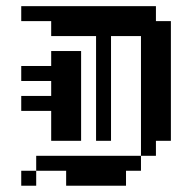

<svg xmlns="http://www.w3.org/2000/svg" viewBox="-20 -591 564 611"><path d="M47.6 -571.4H95.2V-523.8H47.6ZM95.2 -571.4H142.9V-523.8H95.2ZM142.9 -571.4H190.5V-523.8H142.9ZM190.5 -571.4H238.1V-523.8H190.5ZM238.1 -571.4H285.7V-523.8H238.1ZM285.7 -571.4H333.3V-523.8H285.7ZM333.3 -571.4H381V-523.8H333.3ZM381 -571.4H428.6V-523.8H381ZM142.9 -523.8H190.5V-476.2H142.9ZM190.5 -523.8H238.1V-476.2H190.5ZM238.1 -523.8H285.7V-476.2H238.1ZM285.7 -523.8H333.3V-476.2H285.7ZM333.3 -523.8H381V-476.2H333.3ZM381 -523.8H428.6V-476.2H381ZM142.9 -428.6H190.5V-381H142.9ZM190.5 -428.6H238.1V-381H190.5ZM190.5 -381H238.1V-333.3H190.5ZM142.9 -381H190.5V-333.3H142.9ZM142.9 -285.7H190.5V-238.1H142.9ZM190.5 -285.7H238.1V-238.1H190.5ZM190.5 -238.1H238.1V-190.5H190.5ZM142.9 -190.5H190.5V-142.9H142.9ZM190.5 -190.5H238.1V-142.9H190.5ZM47.6 -47.6H95.2V0H47.6ZM47.6 -381H95.2V-333.3H47.6ZM95.2 -381H142.9V-333.3H95.2ZM142.9 -333.3H190.5V-285.7H142.9ZM190.5 -333.3H238.1V-285.7H190.5ZM47.6 -285.7H95.2V-238.1H47.6ZM95.2 -285.7H142.9V-238.1H95.2ZM142.9 -238.1H190.5V-190.5H142.9ZM95.2 -95.2H142.9V-47.6H95.2ZM142.9 -95.2H190.5V-47.6H142.9ZM190.5 -95.2H238.1V-47.6H190.5ZM238.1 -95.2H285.7V-47.6H238.1ZM285.7 -95.2H333.3V-47.6H285.7ZM333.3 -95.2H381V-47.6H333.3ZM381 -95.2H428.6V-47.6H381ZM190.5 -47.6H238.1V0H190.5ZM238.1 -47.6H285.7V0H238.1ZM285.7 -47.6H333.3V0H285.7ZM333.3 -47.6H381V0H333.3ZM285.7 -190.5H333.3V-142.9H285.7ZM285.7 -238.1H333.3V-190.5H285.7ZM285.7 -285.7H333.3V-238.1H285.7ZM285.7 -333.3H333.3V-285.7H285.7ZM285.7 -381H333.3V-333.3H285.7ZM285.7 -428.6H333.3V-381H285.7ZM285.7 -476.2H333.3V-428.6H285.7ZM428.6 -476.2H476.2V-428.6H428.6ZM428.6 -428.6H476.2V-381H428.6ZM428.6 -381H476.2V-333.3H428.6ZM428.6 -333.3H476.2V-285.7H428.6ZM428.6 -285.7H476.2V-238.1H428.6ZM428.6 -238.1H476.2V-190.5H428.6ZM476.2 -476.2H523.8V-428.6H476.2ZM476.2 -428.6H523.8V-381H476.2ZM476.2 -381H523.8V-333.3H476.2ZM476.2 -333.3H523.8V-285.7H476.2ZM476.2 -285.7H523.8V-238.1H476.2ZM428.6 -571.4H476.2V-523.8H428.6ZM428.6 -523.8H476.2V-476.2H428.6ZM476.2 -523.8H523.8V-476.2H476.2ZM428.6 -190.5H476.2V-142.9H428.6ZM476.2 -190.5H523.8V-142.9H476.2ZM476.2 -238.1H523.8V-190.5H476.2ZM428.6 -142.9H476.2V-95.2H428.6Z"/></svg>

Font: Jacquard 12
Style: Regular
Weight: 400
Designer: Sarah Cadigan-Fried
Version: Version 1.000; ttfautohint (v1.8.4.7-5d5b)